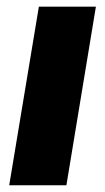

<svg xmlns="http://www.w3.org/2000/svg" viewBox="-20 -549 311 569"><path d="M7.3 0 95.2 -529.3H264.2L176.8 0Z"/></svg>

Font: Inter 24pt ExtraBold
Style: Italic
Weight: 800
Italic angle: -9.3988°
Designer: Rasmus Andersson
Foundry: rsms
Version: Version 4.001;git-66647c0bb